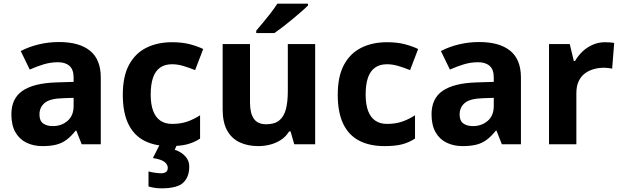

<svg xmlns="http://www.w3.org/2000/svg" viewBox="-20 -786 3387 1046"><path d="M302 -557Q412 -557 470.5 -509.5Q529 -462 529 -364V0H425L396 -74H392Q369 -45 344.5 -26Q320 -7 288.5 1.5Q257 10 211 10Q163 10 124.5 -8.5Q86 -27 64 -65.5Q42 -104 42 -163Q42 -250 103 -291.5Q164 -333 286 -337L381 -340V-364Q381 -407 358.5 -427Q336 -447 296 -447Q256 -447 218 -435.5Q180 -424 142 -407L93 -508Q137 -531 190.5 -544Q244 -557 302 -557ZM323 -251Q251 -249 223 -225Q195 -201 195 -162Q195 -128 215 -113.5Q235 -99 267 -99Q315 -99 348 -127.5Q381 -156 381 -208V-253Z M904 10Q823 10 766 -19.5Q709 -49 679 -111Q649 -173 649 -270Q649 -370 683 -433Q717 -496 777.5 -526Q838 -556 917 -556Q973 -556 1014.5 -545Q1056 -534 1087 -519L1043 -404Q1008 -418 977.5 -427Q947 -436 917 -436Q878 -436 852 -417.5Q826 -399 813.5 -362.5Q801 -326 801 -271Q801 -217 814.5 -181.5Q828 -146 854 -128.5Q880 -111 917 -111Q964 -111 1000 -123.5Q1036 -136 1070 -158V-31Q1036 -9 998.5 0.5Q961 10 904 10ZM1011 122Q1011 178 978.5 209Q946 240 860 240Q838 240 820.5 237Q803 234 789 230V148Q803 152 823.5 155Q844 158 859 158Q873 158 883.5 151.5Q894 145 894 128Q894 110 876 96Q858 82 813 75L851 0H945L932 30Q952 36 970 48.5Q988 61 999.5 79Q1011 97 1011 122Z M1697 -546V0H1583L1563 -70H1555Q1538 -42 1511.5 -24.5Q1485 -7 1453 1.5Q1421 10 1387 10Q1329 10 1285 -11Q1241 -32 1217 -76Q1193 -120 1193 -190V-546H1342V-227Q1342 -169 1363 -139Q1384 -109 1430 -109Q1476 -109 1501.5 -130Q1527 -151 1537.5 -191Q1548 -231 1548 -289V-546ZM1658 -756Q1644 -742 1621 -722Q1598 -702 1571.5 -680Q1545 -658 1519.5 -638.5Q1494 -619 1475 -606H1376V-619Q1392 -638 1413.5 -663.5Q1435 -689 1456 -716.5Q1477 -744 1491 -766H1658Z M2075 10Q1994 10 1937 -19.5Q1880 -49 1850 -111Q1820 -173 1820 -270Q1820 -370 1854 -433Q1888 -496 1948.5 -526Q2009 -556 2088 -556Q2144 -556 2185.5 -545Q2227 -534 2258 -519L2214 -404Q2179 -418 2148.5 -427Q2118 -436 2088 -436Q2049 -436 2023 -417.5Q1997 -399 1984.5 -362.5Q1972 -326 1972 -271Q1972 -217 1985.5 -181.5Q1999 -146 2025 -128.5Q2051 -111 2088 -111Q2135 -111 2171 -123.5Q2207 -136 2241 -158V-31Q2207 -9 2169.5 0.5Q2132 10 2075 10Z M2591 -557Q2701 -557 2759.5 -509.5Q2818 -462 2818 -364V0H2714L2685 -74H2681Q2658 -45 2633.5 -26Q2609 -7 2577.5 1.5Q2546 10 2500 10Q2452 10 2413.5 -8.5Q2375 -27 2353 -65.5Q2331 -104 2331 -163Q2331 -250 2392 -291.5Q2453 -333 2575 -337L2670 -340V-364Q2670 -407 2647.5 -427Q2625 -447 2585 -447Q2545 -447 2507 -435.5Q2469 -424 2431 -407L2382 -508Q2426 -531 2479.5 -544Q2533 -557 2591 -557ZM2612 -251Q2540 -249 2512 -225Q2484 -201 2484 -162Q2484 -128 2504 -113.5Q2524 -99 2556 -99Q2604 -99 2637 -127.5Q2670 -156 2670 -208V-253Z M3276 -556Q3287 -556 3302 -555Q3317 -554 3326 -552L3315 -412Q3308 -414 3294.5 -415.5Q3281 -417 3271 -417Q3242 -417 3215 -409.5Q3188 -402 3166.5 -386Q3145 -370 3132.5 -343.5Q3120 -317 3120 -278V0H2971V-546H3084L3106 -454H3113Q3129 -482 3153 -505Q3177 -528 3208.5 -542Q3240 -556 3276 -556Z"/></svg>

Font: Noto Sans Hebrew
Style: Bold
Weight: 700
Designer: Monotype Design Team
Foundry: Monotype Imaging Inc.
Version: Version 2.003